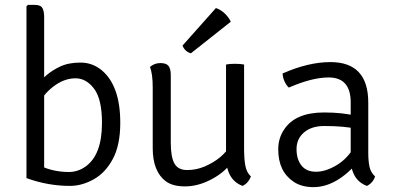

<svg xmlns="http://www.w3.org/2000/svg" viewBox="-20 -755 1613 787"><path d="M161 -25H88.5V-729L94.5 -735H121.5Q146.5 -735 153.8 -722.2Q161 -709.5 161 -684.5ZM126.5 -85Q188 -50 262 -50Q298.5 -50 329.5 -71.5Q398 -119 398 -251Q398 -348.5 365.8 -391.2Q333.5 -434 289.8 -434Q246 -434 205.2 -405Q164.5 -376 142.5 -336L131 -402Q164.5 -453 226 -482Q260.5 -498.5 309.8 -498.5Q359 -498.5 397 -467Q473 -403.5 473 -251.5Q473 -160.5 442.5 -103.5Q412 -46.5 363.8 -19.8Q315.5 7 267 7Q176 7 88.5 -25Z M980.5 -490.5V-138.5Q980.5 -106.5 985.2 -77.8Q990 -49 1008.5 -31.5Q998 -4.5 974.5 7Q906.5 -18 906.5 -114.5V-490.5Q920.5 -493.5 943 -493.5Q965.5 -493.5 980.5 -490.5ZM594.5 -480.5Q613 -496.5 637.5 -496.5Q662 -496.5 671 -484.5Q680 -472.5 680 -448V-170.5Q680 -111.5 695 -84.8Q710 -58 747 -58Q784 -58 817.5 -72Q893 -104 926.5 -163V-85Q894.5 -44 842 -17.5Q789.5 9 738.5 9Q687.5 9 659.5 -12Q606 -52.5 606 -147.5V-396Q606 -453.5 594.5 -480.5ZM865 -722Q885 -715.5 901.5 -699.5Q918 -683.5 926 -666L762.5 -536.5Q738.5 -543 728 -568Z M1450.5 -94.5Q1360 12 1265 12Q1216.5 12 1184.2 -9.5Q1152 -31 1136.2 -64.2Q1120.5 -97.5 1120.5 -143Q1120.5 -188.5 1144.5 -224Q1190.5 -294 1308 -294Q1385 -294 1443 -279.5V-226.5Q1392.5 -238.5 1309 -238.5Q1257 -238.5 1226.2 -212.2Q1195.5 -186 1195.5 -144Q1195.5 -102 1215.8 -76.5Q1236 -51 1275.5 -51Q1315 -51 1360.8 -78.5Q1406.5 -106 1438 -162ZM1334.5 -500.5Q1489.5 -500.5 1489.5 -334.5V-128.5Q1489.5 -97 1494.2 -73Q1499 -49 1517.5 -31.5Q1508.5 -5 1484 7Q1419 -17 1417.5 -103.5V-335.5Q1417.5 -437.5 1327 -437.5Q1259 -437.5 1164 -396Q1154 -404.5 1146.2 -421.5Q1138.5 -438.5 1138.5 -454Q1244 -500.5 1334.5 -500.5Z"/></svg>

Font: Signika-CLs Light
Style: CLs-Regular
Weight: 300
Version: Version 2.003;gftools[0.9.32]